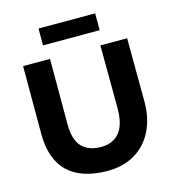

<svg xmlns="http://www.w3.org/2000/svg" viewBox="-129 -1006 1017 1123"><g transform="rotate(-15 379.5 -444.5)"><path d="M532 -710H694L696 -326Q696 -225 658 -149Q620 -73 550 -31.5Q480 10 385 10Q227 10 145.5 -68Q64 -146 64 -301V-710H227V-314Q227 -219 268 -177Q309 -135 383 -135Q456 -135 495.5 -183.5Q535 -232 534 -335ZM208 -899H551V-797H208Z"/></g></svg>

Font: Livvic
Style: Bold
Weight: 700
Designer: Jacques Le Bailly, Baron von Fonthausen
Version: Version 1.001; ttfautohint (v1.8.2)